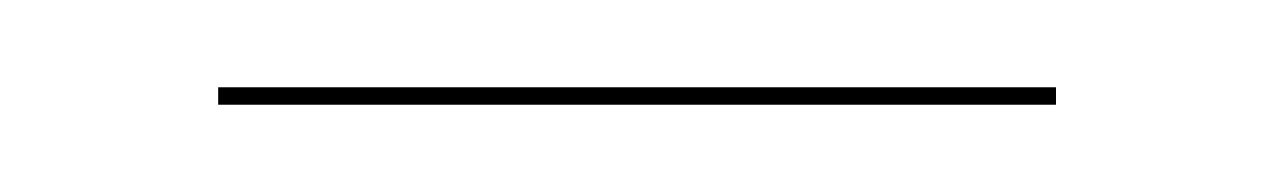

<svg xmlns="http://www.w3.org/2000/svg" viewBox="-20 -713 292 44"><path d="M30 -689V-693H222V-689Z"/></svg>

Font: FiraGO Four
Style: Regular
Weight: 100
Designer: bBox Type
Foundry: bBox Type GmbH
Version: Version 1.001